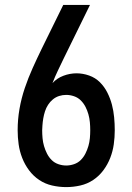

<svg xmlns="http://www.w3.org/2000/svg" viewBox="-20 -755 540 783"><path d="M250 8Q221 8 192.5 1.5Q164 -5 140 -21Q116 -37 98.5 -60.5Q81 -84 70.5 -111Q60 -138 56 -166.5Q52 -195 52 -224Q52 -268 59.5 -311Q67 -354 81 -395.5Q95 -437 113 -477Q131 -517 150 -556L238 -735H347L240 -517Q228 -492 216 -467Q204 -442 194 -416Q212 -436 238.5 -446Q265 -456 292 -456Q318 -456 343.5 -447Q369 -438 387.5 -419.5Q406 -401 418 -377Q430 -353 436.5 -328Q443 -303 445.5 -276.5Q448 -250 448 -224Q448 -195 444 -166.5Q440 -138 429.5 -111Q419 -84 401.5 -60.5Q384 -37 360 -21Q336 -5 307.5 1.5Q279 8 250 8ZM250 -80Q266 -80 282 -85.5Q298 -91 309.5 -102.5Q321 -114 328.5 -129Q336 -144 340.5 -159.5Q345 -175 346.5 -191.5Q348 -208 348 -224Q348 -240 346.5 -256.5Q345 -273 340.5 -289Q336 -305 328.5 -319.5Q321 -334 309.5 -345.5Q298 -357 282 -362.5Q266 -368 250 -368Q235 -368 221 -363.5Q207 -359 195.5 -349.5Q184 -340 176 -327.5Q168 -315 163.5 -301Q159 -287 156.5 -272.5Q154 -258 153 -243Q153 -238 152.5 -233.5Q152 -229 152 -224Q152 -208 153.5 -191.5Q155 -175 159.5 -159.5Q164 -144 171.5 -129Q179 -114 190.5 -102.5Q202 -91 218 -85.5Q234 -80 250 -80Z"/></svg>

Font: Iosevka Semibold
Style: Regular
Weight: 600
Monospace: yes
Designer: Belleve Invis
Foundry: Belleve Invis
Version: Version 33.2.3; ttfautohint (v1.8.4)